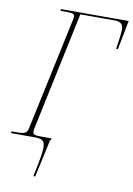

<svg xmlns="http://www.w3.org/2000/svg" viewBox="-113 -776 726 1048"><g transform="rotate(10 249.5 -252.0)"><path d="M-14 0H111C155 0 175 4 175 48C175 79 165 129 148 210H158L204 0H208L210 -10H150C121 -10 106 -12 106 -31C106 -35 107 -40 108 -47L247 -704H436C473 -704 485 -690 485 -660C485 -636 479 -602 472 -553H482L513 -714H139L136 -704H177C204 -704 215 -700 215 -686C215 -680 214 -673 211 -660L79 -43C73 -14 57 -10 21 -10H-11Z"/></g></svg>

Font: Noto Serif Display Condensed Thin
Style: Italic
Weight: 100
Width: 3
Italic angle: -12°
Designer: Monotype Design Team
Foundry: Monotype Imaging Inc.
Version: Version 2.009